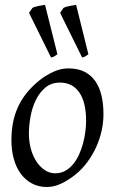

<svg xmlns="http://www.w3.org/2000/svg" viewBox="-20 -732 462 772"><path d="M326.2 -246.1Q326.2 -320.8 298.8 -360.4Q271.5 -399.9 221.2 -399.9Q186 -399.9 162.1 -379.6Q138.2 -359.4 123.5 -328.6Q108.9 -297.9 102.5 -262Q96.2 -226.1 96.2 -194.8Q96.2 -162.1 104.2 -133.1Q112.3 -104 126.7 -82.3Q141.1 -60.5 160.4 -47.9Q179.7 -35.2 202.1 -35.2Q224.6 -35.2 242.4 -45.2Q260.3 -55.2 274.2 -72Q288.1 -88.9 297.9 -110.6Q307.6 -132.3 314 -155.8Q320.3 -179.2 323.2 -202.6Q326.2 -226.1 326.2 -246.1ZM396 -272.9Q396 -240.2 388.7 -206.8Q381.3 -173.3 367.2 -141.8Q353 -110.4 332.3 -81.8Q311.5 -53.2 284.2 -30.8Q271.5 -20.5 257.3 -11.2Q243.2 -2 228.5 5.1Q213.9 12.2 198.7 16.1Q183.6 20 168.9 20Q134.8 20 108.2 5.6Q81.5 -8.8 63.2 -33.9Q44.9 -59.1 35.4 -93.5Q25.9 -127.9 25.9 -168Q25.9 -203.1 31.7 -235.6Q37.6 -268.1 50.8 -298.3Q64 -328.6 85.9 -356.4Q107.9 -384.3 140.1 -410.2Q165 -429.7 194.8 -443.4Q224.6 -457 254.9 -457Q293 -457 319.8 -443.4Q346.7 -429.7 363.5 -405.3Q380.4 -380.9 388.2 -347.2Q396 -313.5 396 -272.9ZM221.7 -680.2 235.4 -700.2Q239.3 -702.6 245.8 -704.6Q252.4 -706.5 259.8 -708Q267.1 -709.5 274.2 -710.4Q281.2 -711.4 286.1 -712.4L335.4 -513.7Q327.1 -507.8 322.3 -504.9Q317.4 -502 310.1 -501ZM96.7 -680.2 110.4 -700.2Q114.3 -702.6 120.8 -704.6Q127.4 -706.5 134.8 -708Q142.1 -709.5 149.2 -710.4Q156.2 -711.4 161.1 -712.4L210.9 -513.7Q202.6 -507.8 197.5 -504.9Q192.4 -502 185.1 -501Z"/></svg>

Font: Gentium Plus Phon
Style: Italic
Weight: 400
Italic angle: -8°
Designer: J. Victor Gaultney, Annie Olsen, Iska Routamaa, Becca Hirsbrunner
Foundry: SIL International
Version: Version 5.000